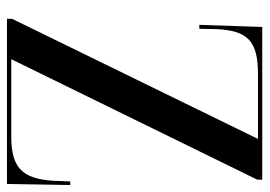

<svg xmlns="http://www.w3.org/2000/svg" viewBox="-128 -626 754 537"><g transform="rotate(90 248.5 -357.0)"><path d="M32 0H494L497 -177H487L485 -128C479 -42 448 -12 361 -12H145L482 -700V-714H55L49 -538H60L61 -586C65 -672 93 -702 186 -702H368L32 -14Z"/></g></svg>

Font: Noto Serif Display Condensed Medium
Style: Regular
Weight: 500
Width: 3
Designer: Monotype Design Team
Foundry: Monotype Imaging Inc.
Version: Version 2.009